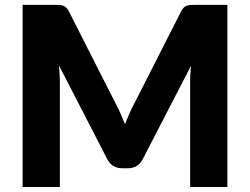

<svg xmlns="http://www.w3.org/2000/svg" viewBox="-20 -748 1000 768"><path d="M889.5 -728.5V0H740.5V-419Q740.5 -433.5 741.2 -450.5Q742 -467.5 744 -485L550.5 -110.5Q541.5 -93 526.2 -84Q511 -75 491.5 -75H468.5Q449 -75 433.8 -84Q418.5 -93 409.5 -110.5L216 -486Q217.5 -468 218.5 -450.8Q219.5 -433.5 219.5 -419V0H70.5V-728.5H199.5Q210.5 -728.5 218.8 -728Q227 -727.5 233.5 -725Q240 -722.5 245.2 -717.2Q250.5 -712 255.5 -702.5L443 -333Q453 -314 462.2 -293.5Q471.5 -273 480 -251.5Q488.5 -273.5 497.8 -294.5Q507 -315.5 517.5 -334.5L704.5 -702.5Q709.5 -712 714.8 -717.2Q720 -722.5 726.5 -725Q733 -727.5 741.2 -728Q749.5 -728.5 760.5 -728.5Z"/></svg>

Font: Lato ExtraBold
Style: Regular
Weight: 800
Designer: Lukasz Dziedzic with Adam Twardoch and Botio Nikoltchev
Foundry: tyPoland Lukasz Dziedzic
Version: Version 2.015; 2015-08-06; http://www.latofonts.com/